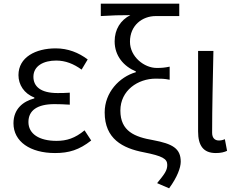

<svg xmlns="http://www.w3.org/2000/svg" viewBox="-20 -816 1284 1040"><path d="M278 13C354 13 409 -4 474 -55L438 -110C386 -67 341 -53 286 -53C192 -53 134 -91 134 -155C134 -218 182 -252 275 -252C302 -252 326 -251 358 -249V-314C331 -312 313 -312 291 -312C200 -312 161 -348 161 -400C161 -459 216 -488 284 -488C335 -488 379 -470 422 -439L455 -494C406 -531 348 -554 282 -554C173 -554 80 -506 80 -409C80 -358 110 -309 166 -288V-283C105 -267 53 -226 53 -148C53 -49 144 13 278 13Z M896 204C940 144 959 92 959 60C959 -12 915 -37 809 -57C710 -74 632 -105 632 -217C632 -327 728 -390 823 -390C851 -390 871 -390 899 -384V-455C870 -449 856 -448 828 -448C762 -448 684 -508 684 -590C684 -679 751 -729 824 -729H951V-796H526V-729C593 -733 624 -734 686 -734C633 -707 601 -657 601 -592C601 -513 650 -457 716 -429V-425C626 -399 547 -315 547 -207C547 -64 644 -13 759 9C860 29 886 44 886 77C886 108 871 127 831 176Z M1149 13C1177 13 1195 8 1210 1L1198 -62C1186 -57 1176 -55 1166 -55C1144 -55 1129 -68 1129 -97C1129 -234 1133 -391 1136 -540H1053V-104C1053 -28 1081 13 1149 13Z"/></svg>

Font: Noto Sans HK DemiLight
Style: Regular
Weight: 350
Designer: Ryoko NISHIZUKA 西塚涼子 (kana, bopomofo & ideographs); Paul D. Hunt (Latin, Greek & Cyrillic); Sandoll Communications 산돌커뮤니
Foundry: Adobe
Version: Version 2.004;hotconv 1.0.118;makeotfexe 2.5.65603